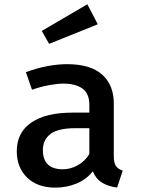

<svg xmlns="http://www.w3.org/2000/svg" viewBox="-20 -852 655 886"><path d="M505.1 -132.8Q505.1 -100.5 514.9 -86.2Q524.6 -71.8 546.2 -64.6L520.5 13.3Q480.5 8.7 451.5 -8.7Q422.6 -26.2 408.2 -61.5Q378.5 -23.6 332.8 -4.9Q287.2 13.8 235.4 13.8Q152.8 13.8 105.1 -32.6Q57.4 -79 57.4 -154.4Q57.4 -240 124.1 -286.2Q190.8 -332.3 314.9 -332.3H392.3V-367.7Q392.3 -420.5 360.5 -443.3Q328.7 -466.2 271.8 -466.2Q245.1 -466.2 207.2 -459.2Q169.2 -452.3 127.7 -437.9L99.5 -519Q150.3 -537.9 199 -546.9Q247.7 -555.9 289.2 -555.9Q397.9 -555.9 451.5 -507.7Q505.1 -459.5 505.1 -374.4ZM270.3 -70.8Q305.1 -70.8 338.5 -89.2Q371.8 -107.7 392.3 -141V-260.5H328.7Q247.7 -260.5 212.8 -233.6Q177.9 -206.7 177.9 -159.5Q177.9 -70.8 270.3 -70.8ZM383.1 -832.3 431.3 -740 206.7 -649.7 172.8 -709.2Z"/></svg>

Font: Fira Code Medium
Style: Regular
Weight: 500
Designer: Carrois Corporate, Edenspiekermann AG, Nikita Prokopov
Foundry: Carrois Corporate, Edenspiekermann AG, Nikita Prokopov
Version: Version 6.002